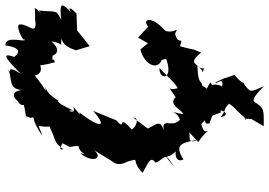

<svg xmlns="http://www.w3.org/2000/svg" viewBox="-164 -620 1003 715"><g transform="rotate(-90 337.5 -262.5)"><path d="M333 -110C304 -141 284 -81 270 -83C284 -160 287 -104 249 -94C216 -124 261 -163 209 -154C257 -169 225 -186 210 -228C201 -185 202 -197 257 -268C255 -234 199 -274 217 -277C274 -330 202 -292 247 -331L282 -417C221 -363 215 -389 276 -468C229 -463 227 -425 298 -492C263 -475 288 -528 283 -492C312 -546 300 -528 318 -550C315 -528 338 -595 381 -597C340 -592 355 -586 413 -634C416 -627 422 -603 454 -615C456 -641 442 -635 463 -560C487 -564 455 -571 489 -568C483 -576 499 -523 541 -573C531 -511 509 -545 551 -534C515 -530 506 -465 507 -484L523 -430L582 -477L644 -479C678 -509 666 -520 624 -477C694 -538 690 -543 621 -536C663 -556 648 -555 656 -619C606 -582 668 -625 664 -635C655 -631 604 -635 622 -633C558 -624 606 -658 604 -689C606 -711 535 -677 549 -672C533 -664 567 -744 526 -744C518 -692 503 -685 483 -711C500 -759 480 -747 420 -686C463 -754 407 -710 439 -737C413 -714 362 -740 360 -681C355 -735 315 -711 307 -670C346 -708 300 -701 304 -675C244 -661 270 -678 256 -650C261 -627 260 -656 189 -606C247 -626 218 -629 224 -580C168 -552 169 -567 140 -529C129 -556 172 -518 165 -539C141 -486 148 -523 152 -472C111 -466 116 -407 124 -465C85 -416 107 -379 136 -414L94 -346C75 -325 88 -299 94 -287C107 -238 100 -280 51 -233C100 -207 111 -202 89 -184C104 -148 136 -152 72 -115C134 -159 93 -151 131 -109C120 -113 88 -108 101 -81C154 -113 163 -96 175 -24C153 -75 197 -51 204 -61C149 -6 160 -45 208 11C195 -15 250 -12 229 -18C268 16 227 -15 236 16C309 43 275 43 325 -16C307 -16 355 39 375 -10C403 -16 374 -25 449 -29C424 7 464 1 426 -9C460 -21 454 -72 499 -15C519 -60 504 -28 523 -94C564 -78 522 -102 570 -112C600 -97 571 -108 579 -145C615 -196 586 -159 583 -151C639 -201 623 -237 596 -212L555 -250L534 -213L511 -241C450 -226 430 -172 478 -160C443 -210 469 -182 476 -145C395 -116 396 -173 442 -170C428 -160 367 -88 358 -103C381 -85 349 -126 372 -136ZM298 104C268 132 239 171 253 144L252 172L225 218C290 219 293 219 315 184C321 175 338 182 374 219C357 175 344 172 380 146C394 142 375 144 416 109C396 54 411 85 388 39C376 37 415 72 373 63C387 39 382 -5 345 51L388 19L291 -37L261 18L277 60C294 43 271 108 258 57C295 85 282 63 309 89Z"/></g></svg>

Font: Asimov Aggro
Style: CondIt
Weight: 500
Designer: Google
Version: Version 2.000980; 2014